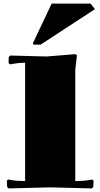

<svg xmlns="http://www.w3.org/2000/svg" viewBox="-20 -1050 560 1071"><path d="M206.1 -800.8H168L163.1 -808.1L268.1 -1029.8H484.9L509.8 -999ZM120.1 -700.2Q85.4 -700.2 51.8 -693.8L36.1 -690.9L27.8 -698.2L28.8 -731.9L37.1 -740.2L240.2 -734.9L401.9 -748L409.2 -741.2Q399.9 -667 399.9 -660.2V-40Q446.8 -40 478 -45.9L494.1 -48.8L502 -42L500 -6.8L492.2 1L259.8 -4.9L27.8 1L20 -6.8L18.1 -42L25.9 -48.8L42 -45.9Q73.2 -40 120.1 -40Z"/></svg>

Font: Yokawerad
Style: Regular
Weight: 500
Designer: gluk
Foundry: gluk
Version: Version 0.79